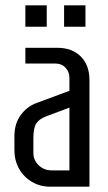

<svg xmlns="http://www.w3.org/2000/svg" viewBox="-20 -699 405 719"><path d="M75 -599V-679H155V-599ZM220 -599V-679H300V-599ZM34 -137V-189Q34 -236 57.5 -268Q81 -300 116 -313L240 -359V-406Q240 -430 225.5 -445.5Q211 -461 188 -461H75V-520H195Q250 -520 282.5 -487.5Q315 -455 315 -399V0H166Q130 0 99.5 -18Q69 -36 51.5 -67Q34 -98 34 -137ZM240 -61V-296L152 -263Q126 -253 115.5 -236Q105 -219 105 -182V-126Q105 -99 125 -80Q145 -61 173 -61Z"/></svg>

Font: Homenaje
Style: Regular
Weight: 400
Designer: Constanza Artigas Preller, Agustina Mingote
Foundry: Constanza Artigas Preller, Agustina Mingote
Version: Version 1.100